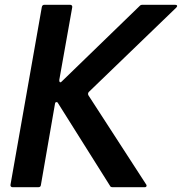

<svg xmlns="http://www.w3.org/2000/svg" viewBox="-20 -783 761 803"><path d="M151 -9Q150 0 140 0H33Q28 0 25.5 -3Q23 -6 24 -11L155 -754Q157 -763 166 -763H273Q278 -763 280.5 -760Q283 -757 282 -752L228 -449V-446Q228 -440 231.5 -439Q235 -438 239 -443L564 -758Q568 -763 576 -763H712Q719 -763 720.5 -759.5Q722 -756 717 -751L351 -398Q346 -391 350 -384L591 -12Q593 -10 593 -7Q593 0 585 0H452Q442 0 440 -6L223 -351Q221 -356 216 -356Q211 -356 210 -349Z"/></svg>

Font: Open Sauce Two SemiBold Italic
Style: Regular
Weight: 600
Italic angle: -10°
Designer: Alfredo Marco Pradil
Foundry: Creative Sauce Fz LLC
Version: Version 1.477